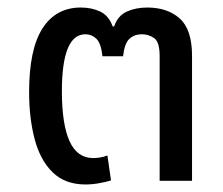

<svg xmlns="http://www.w3.org/2000/svg" viewBox="-20 -485 599 515"><path d="M254.9 -334Q251 -369.1 238.5 -381.1Q226.1 -393.1 209 -393.1Q146 -393.1 146 -240.2Q146 -151.9 166.5 -106.4Q187 -61 230 -61Q237.8 -61 247.8 -62.5Q257.8 -64 268.1 -67.9L277.8 -1Q265.1 2.9 246.6 6.3Q228 9.8 209 9.8Q154.8 9.8 121.3 -22.7Q87.9 -55.2 73 -111.6Q58.1 -168 58.1 -237.8Q58.1 -353 94 -408.9Q129.9 -464.8 196.8 -464.8Q226.1 -464.8 249 -453.9Q272 -442.9 282.2 -414.1H286.1Q295.9 -442.9 320.1 -453.9Q344.2 -464.8 375 -464.8Q429.2 -464.8 462.2 -435.3Q495.1 -405.8 495.1 -335V0H408.2V-335Q408.2 -373 393.1 -383.1Q377.9 -393.1 360.8 -393.1Q340.8 -393.1 327.4 -381.1Q314 -369.1 310.1 -334Z"/></svg>

Font: Kurinto Seri
Style: Regular
Weight: 400
Designer: Kurinto was developed by Clint Goss from a range of fonts that are compatible with the SIL Open Font License Version 1.1
Foundry: Clinton F. Goss
Version: Version 2.196; July 25, 2020